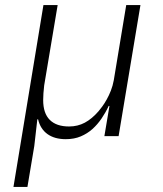

<svg xmlns="http://www.w3.org/2000/svg" viewBox="-20 -536 640 756"><path d="M33 200 151 -516H207L154 -200Q152 -184 151 -168.5Q150 -153 150 -142Q150 -90 176 -64Q202 -38 252 -38Q286 -38 314 -53Q342 -68 368 -98Q374 -105 382.5 -116.5Q391 -128 400 -144Q409 -160 416.5 -179Q424 -198 428 -220L477 -516H533L447 0H391L411 -119H408Q396 -93 380 -69.5Q364 -46 344 -28Q324 -10 298 1Q272 12 239 12Q195 12 167 -8Q139 -28 130 -66H127L115 39L88 200Z"/></svg>

Font: IBM Plex Mono Light
Style: Italic
Weight: 300
Italic angle: -9°
Monospace: yes
Designer: Mike Abbink, Paul van der Laan, Pieter van Rosmalen
Foundry: Bold Monday
Version: Version 2.3